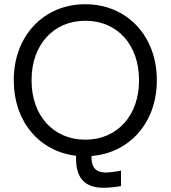

<svg xmlns="http://www.w3.org/2000/svg" viewBox="-20 -729 805 906"><path d="M551 76C529 81 497 85 478 85C436 85 414 65 412 20V7C593 -7 720 -153 720 -348V-352C720 -559 579 -709 383 -709H382C185 -709 45 -558 45 -352V-348C45 -157 165 -14 339 6V20C339 112 381 157 468 157C490 157 527 154 551 149ZM129 -348V-352C129 -516 231 -631 382 -631H383C535 -631 636 -516 636 -352V-348C636 -185 534 -70 383 -70H382C231 -70 129 -185 129 -348Z"/></svg>

Font: Fixel Display Regular
Style: Regular
Weight: 400
Designer: AlfaBravo + MacPaw
Foundry: Kyrylo Tkachov, Marchela Mozhyna, Serhii Makarenko, Maria Weinstein, Zakhar Kryvoshyya
Version: Version 1.211